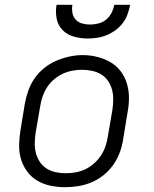

<svg xmlns="http://www.w3.org/2000/svg" viewBox="-20 -770 640 798"><path d="M251 8Q220 8 190.5 2Q161 -4 136 -18.5Q111 -33 93.5 -56.5Q76 -80 67.5 -108Q59 -136 59.5 -166.5Q60 -197 65 -228L83 -338Q88 -366 97.5 -393Q107 -420 123.5 -444Q140 -468 163.5 -487Q187 -506 214 -517.5Q241 -529 268.5 -535Q296 -541 324 -541Q355 -541 384.5 -533.5Q414 -526 439 -511.5Q464 -497 481.5 -474Q499 -451 507.5 -422.5Q516 -394 516 -363.5Q516 -333 510 -302L492 -192Q488 -164 478 -137Q468 -110 451.5 -86Q435 -62 411.5 -43Q388 -24 361 -12.5Q334 -1 306 3.5Q278 8 251 8ZM252 -50Q273 -50 293.5 -53.5Q314 -57 333.5 -66Q353 -75 370 -90Q387 -105 399 -123Q411 -141 418 -161Q425 -181 428 -202L447 -312Q450 -333 450.5 -354.5Q451 -376 446 -396Q441 -416 429.5 -433Q418 -450 401 -460.5Q384 -471 363 -475.5Q342 -480 321 -480Q300 -480 279.5 -476Q259 -472 240 -463Q221 -454 204 -439.5Q187 -425 175.5 -407Q164 -389 157 -369Q150 -349 147 -328L128 -218Q125 -197 124.5 -175.5Q124 -154 129 -134.5Q134 -115 145 -98Q156 -81 173 -70Q190 -59 210.5 -54.5Q231 -50 252 -50ZM345 -610Q316 -610 288 -617.5Q260 -625 240.5 -644.5Q221 -664 215.5 -692.5Q210 -721 215 -750H281Q278 -733 281 -716.5Q284 -700 294.5 -688.5Q305 -677 321 -672.5Q337 -668 354 -668Q372 -668 389.5 -672.5Q407 -677 421 -688.5Q435 -700 443.5 -716.5Q452 -733 455 -750H521Q517 -730 510 -710.5Q503 -691 490.5 -674.5Q478 -658 460.5 -645Q443 -632 423.5 -624Q404 -616 384 -613Q364 -610 345 -610Z"/></svg>

Font: Iosevka Curly Light Extended
Style: Italic
Weight: 300
Width: 7
Italic angle: -9°
Monospace: yes
Designer: Belleve Invis
Foundry: Belleve Invis
Version: Version 11.1.0; ttfautohint (v1.8.3)